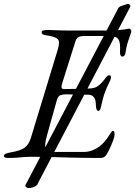

<svg xmlns="http://www.w3.org/2000/svg" viewBox="-52 -807 695 987"><path d="M105 159Q92 161 86 157.5Q80 154 78 149Q78 149 77.5 150Q77 151 78 146L552 -757Q556 -771 572 -776.5Q588 -782 601 -786Q606 -788 612 -785Q618 -782 618 -777Q618 -776 617.5 -775Q617 -774 618 -773L145 131Q141 144 130 150.5Q119 157 105 159ZM-8 5Q-20 5 -26 2.5Q-32 0 -32 -6Q-32 -18 4 -24Q54 -32 75.5 -48.5Q97 -65 107 -99L244 -549Q258 -592 245 -605.5Q232 -619 188 -625Q173 -627 167.5 -631Q162 -635 162 -642Q162 -648 171.5 -650.5Q181 -653 193 -653Q201 -653 221.5 -652Q242 -651 267.5 -650.5Q293 -650 314 -650H475Q530 -650 558.5 -652.5Q587 -655 598.5 -657.5Q610 -660 612 -660Q616 -660 619.5 -655.5Q623 -651 623 -647Q623 -641 617 -625.5Q611 -610 604 -587Q597 -564 593 -535Q592 -525 586.5 -520.5Q581 -516 576 -516Q571 -516 567.5 -523Q564 -530 565 -541Q568 -587 557 -604.5Q546 -622 506 -622H384Q360 -622 350 -615.5Q340 -609 335 -592L268 -380Q262 -362 265 -355Q268 -348 284 -349L408 -352Q434 -353 449.5 -363.5Q465 -374 477 -389Q484 -397 492.5 -408.5Q501 -420 510 -420Q518 -420 518.5 -411.5Q519 -403 514 -392Q505 -375 498.5 -360Q492 -345 487 -331Q481 -315 476.5 -297.5Q472 -280 467 -258Q466 -251 462.5 -244Q459 -237 454 -237Q446 -237 443.5 -248Q441 -259 441 -264Q441 -295 430.5 -307.5Q420 -320 403 -320L288 -322Q271 -322 258.5 -317.5Q246 -313 240 -291L189 -109Q175 -58 183.5 -42Q192 -26 223 -26H378Q403 -26 422.5 -34Q442 -42 458 -53Q473 -64 486 -79.5Q499 -95 512 -116Q516 -122 520 -128Q524 -134 530 -134Q535 -134 536 -127Q537 -120 537 -114Q537 -105 530 -86Q523 -67 514 -47.5Q505 -28 498 -16Q492 -6 484.5 -0.5Q477 5 465 5Q424 5 384.5 4.5Q345 4 308 3Q271 2 237 1Q203 0 171.5 -0.5Q140 -1 112 -1Q88 -1 70 0.5Q52 2 34.5 3.5Q17 5 -8 5Z"/></svg>

Font: EB Garamond
Style: Italic
Weight: 400
Italic angle: -17.2°
Designer: Georg Duffner and Octavio Pardo
Foundry: Georg Duffner
Version: Version 1.001